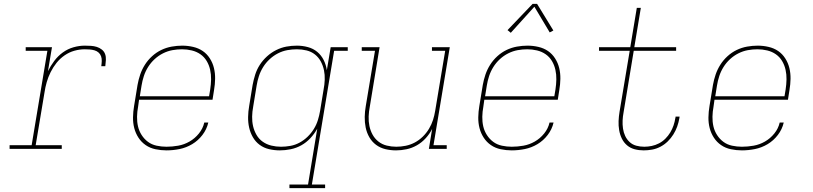

<svg xmlns="http://www.w3.org/2000/svg" viewBox="-20 -776 4240 1001"><path d="M30 0V-19H145L227 -511H114V-530H251L230 -405Q244 -433 263 -458.5Q282 -484 307.5 -502.5Q333 -521 363 -529.5Q393 -538 422 -538Q438 -538 454 -537Q470 -536 484.5 -531.5Q499 -527 511 -517.5Q523 -508 528 -494Q533 -480 532 -463.5Q531 -447 529 -431H508Q510 -444 510.5 -457.5Q511 -471 507 -482.5Q503 -494 494 -502Q485 -510 473 -513.5Q461 -517 448 -518Q435 -519 422 -519Q395 -519 368 -511.5Q341 -504 317 -487.5Q293 -471 275 -448.5Q257 -426 244 -400Q231 -374 223.5 -347.5Q216 -321 212 -294L166 -19H302V0Z M848 8Q819 8 790.5 2Q762 -4 739.5 -19.5Q717 -35 702 -58Q687 -81 680 -108Q673 -135 673.5 -164.5Q674 -194 679 -223L697 -333Q702 -361 711 -387.5Q720 -414 735.5 -438.5Q751 -463 773 -483Q795 -503 821 -515.5Q847 -528 875 -533Q903 -538 930 -538Q959 -538 987 -531.5Q1015 -525 1037 -510Q1059 -495 1074 -471.5Q1089 -448 1095.5 -421Q1102 -394 1101.5 -365Q1101 -336 1096 -307L1088 -256H705L700 -220Q695 -194 694.5 -167.5Q694 -141 699.5 -117Q705 -93 718.5 -72Q732 -51 751.5 -36.5Q771 -22 796.5 -16.5Q822 -11 848 -11Q878 -11 909 -16.5Q940 -22 968 -38Q996 -54 1017 -80Q1038 -106 1045 -137H1066Q1058 -102 1035.5 -72.5Q1013 -43 982 -24.5Q951 -6 916.5 1Q882 8 848 8ZM1070 -274 1076 -310Q1080 -336 1080.5 -362Q1081 -388 1075.5 -412.5Q1070 -437 1057.5 -458Q1045 -479 1025 -493Q1005 -507 980 -513Q955 -519 929 -519Q904 -519 879 -514.5Q854 -510 830 -498Q806 -486 786 -467.5Q766 -449 752 -426.5Q738 -404 730 -379.5Q722 -355 718 -330L709 -274Z M1489 205V186H1586L1634 -105Q1619 -78 1598 -55.5Q1577 -33 1551 -18.5Q1525 -4 1496 2Q1467 8 1439 8Q1410 8 1382.5 1.5Q1355 -5 1333.5 -21Q1312 -37 1298.5 -60.5Q1285 -84 1279 -110.5Q1273 -137 1273.5 -166Q1274 -195 1279 -223L1297 -333Q1302 -360 1310.5 -387Q1319 -414 1334.5 -438Q1350 -462 1372 -482Q1394 -502 1420 -515Q1446 -528 1473 -533Q1500 -538 1528 -538Q1557 -538 1585 -530.5Q1613 -523 1634 -505.5Q1655 -488 1667.5 -463Q1680 -438 1684 -410L1704 -530H1793V-511H1722L1606 186H1675V205ZM1445 -11Q1469 -11 1494 -15.5Q1519 -20 1542 -32.5Q1565 -45 1584 -63.5Q1603 -82 1616.5 -104Q1630 -126 1637.5 -150.5Q1645 -175 1649 -199L1667 -309Q1672 -334 1673 -360Q1674 -386 1669 -410Q1664 -434 1652.5 -455.5Q1641 -477 1622 -492Q1603 -507 1578.5 -513Q1554 -519 1528 -519Q1503 -519 1478 -514.5Q1453 -510 1429.5 -498Q1406 -486 1386 -467.5Q1366 -449 1352 -426.5Q1338 -404 1330 -379.5Q1322 -355 1318 -330L1300 -220Q1295 -194 1294.5 -168Q1294 -142 1299.5 -118Q1305 -94 1317.5 -72.5Q1330 -51 1350 -37Q1370 -23 1394.5 -17Q1419 -11 1445 -11Z M2045 8Q2016 8 1989 1.5Q1962 -5 1940.5 -21Q1919 -37 1905.5 -60.5Q1892 -84 1886.5 -111Q1881 -138 1881.5 -166.5Q1882 -195 1887 -223L1935 -511H1866V-530H1959L1908 -220Q1903 -195 1902 -169Q1901 -143 1906 -119Q1911 -95 1922.5 -74Q1934 -53 1953 -38Q1972 -23 1996.5 -17Q2021 -11 2046 -11Q2070 -11 2095 -16Q2120 -21 2142.5 -33Q2165 -45 2184 -63.5Q2203 -82 2216.5 -104.5Q2230 -127 2237.5 -150.5Q2245 -174 2249 -199L2301 -511H2232V-530H2325L2240 -19H2309V0H2216L2233 -104Q2220 -78 2199.5 -55.5Q2179 -33 2153.5 -18.5Q2128 -4 2100 2Q2072 8 2045 8Z M2648 8Q2619 8 2590.5 2Q2562 -4 2539.5 -19.5Q2517 -35 2502 -58Q2487 -81 2480 -108Q2473 -135 2473.5 -164.5Q2474 -194 2479 -223L2497 -333Q2502 -361 2511 -387.5Q2520 -414 2535.5 -438.5Q2551 -463 2573 -483Q2595 -503 2621 -515.5Q2647 -528 2675 -533Q2703 -538 2730 -538Q2759 -538 2787 -531.5Q2815 -525 2837 -510Q2859 -495 2874 -471.5Q2889 -448 2895.5 -421Q2902 -394 2901.5 -365Q2901 -336 2896 -307L2888 -256H2505L2500 -220Q2495 -194 2494.5 -167.5Q2494 -141 2499.5 -117Q2505 -93 2518.5 -72Q2532 -51 2551.5 -36.5Q2571 -22 2596.5 -16.5Q2622 -11 2648 -11Q2678 -11 2709 -16.5Q2740 -22 2768 -38Q2796 -54 2817 -80Q2838 -106 2845 -137H2866Q2858 -102 2835.5 -72.5Q2813 -43 2782 -24.5Q2751 -6 2716.5 1Q2682 8 2648 8ZM2870 -274 2876 -310Q2880 -336 2880.5 -362Q2881 -388 2875.5 -412.5Q2870 -437 2857.5 -458Q2845 -479 2825 -493Q2805 -507 2780 -513Q2755 -519 2729 -519Q2704 -519 2679 -514.5Q2654 -510 2630 -498Q2606 -486 2586 -467.5Q2566 -449 2552 -426.5Q2538 -404 2530 -379.5Q2522 -355 2518 -330L2509 -274ZM2643 -605 2626 -619 2757 -756H2780L2865 -617L2846 -607L2766 -741Z M3336 8Q3311 8 3288.5 2Q3266 -4 3249 -18.5Q3232 -33 3222 -53.5Q3212 -74 3208 -97.5Q3204 -121 3205 -145Q3206 -169 3210 -193L3263 -511H3103V-530H3266L3300 -735H3321L3287 -530H3505V-511H3284L3231 -190Q3227 -169 3226 -148Q3225 -127 3228 -106Q3231 -85 3239.5 -67Q3248 -49 3262.5 -35.5Q3277 -22 3297 -16.5Q3317 -11 3339 -11Q3358 -11 3377.5 -15Q3397 -19 3415.5 -28.5Q3434 -38 3449 -53Q3464 -68 3474.5 -85.5Q3485 -103 3491.5 -122Q3498 -141 3501 -161Q3502 -163 3502 -164.5Q3502 -166 3502 -168H3523Q3523 -166 3522.5 -164Q3522 -162 3522 -160Q3518 -137 3510.5 -116Q3503 -95 3490.5 -75Q3478 -55 3461 -38.5Q3444 -22 3423 -11Q3402 0 3379.5 4Q3357 8 3336 8Z M3848 8Q3819 8 3790.5 2Q3762 -4 3739.5 -19.5Q3717 -35 3702 -58Q3687 -81 3680 -108Q3673 -135 3673.5 -164.5Q3674 -194 3679 -223L3697 -333Q3702 -361 3711 -387.5Q3720 -414 3735.5 -438.5Q3751 -463 3773 -483Q3795 -503 3821 -515.5Q3847 -528 3875 -533Q3903 -538 3930 -538Q3959 -538 3987 -531.5Q4015 -525 4037 -510Q4059 -495 4074 -471.5Q4089 -448 4095.5 -421Q4102 -394 4101.5 -365Q4101 -336 4096 -307L4088 -256H3705L3700 -220Q3695 -194 3694.5 -167.5Q3694 -141 3699.5 -117Q3705 -93 3718.5 -72Q3732 -51 3751.5 -36.5Q3771 -22 3796.5 -16.5Q3822 -11 3848 -11Q3878 -11 3909 -16.5Q3940 -22 3968 -38Q3996 -54 4017 -80Q4038 -106 4045 -137H4066Q4058 -102 4035.5 -72.5Q4013 -43 3982 -24.5Q3951 -6 3916.5 1Q3882 8 3848 8ZM4070 -274 4076 -310Q4080 -336 4080.5 -362Q4081 -388 4075.5 -412.5Q4070 -437 4057.5 -458Q4045 -479 4025 -493Q4005 -507 3980 -513Q3955 -519 3929 -519Q3904 -519 3879 -514.5Q3854 -510 3830 -498Q3806 -486 3786 -467.5Q3766 -449 3752 -426.5Q3738 -404 3730 -379.5Q3722 -355 3718 -330L3709 -274Z"/></svg>

Font: Iosevka Curly Slab ThExObl
Style: Regular
Weight: 100
Width: 7
Italic angle: -9°
Monospace: yes
Designer: Belleve Invis
Foundry: Belleve Invis
Version: Version 11.1.0; ttfautohint (v1.8.3)